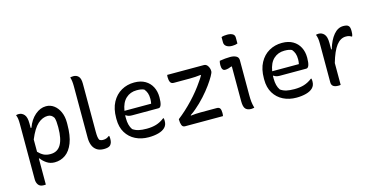

<svg xmlns="http://www.w3.org/2000/svg" viewBox="-89 -1222 3678 1883"><g transform="rotate(-15 1750.0 -280.5)"><path d="M77 -534Q89 -538 105 -538Q137 -538 160 -512Q183 -486 183 -422V-376H191Q218 -452 270.5 -497.5Q323 -543 382 -543Q427 -543 462.5 -516.5Q498 -490 519 -443.5Q540 -397 540 -336V-317Q540 -202 511.5 -129.5Q483 -57 434.5 -23Q386 11 325 11Q279 11 244 -13Q209 -37 190 -65H183V199Q176 200 171 200Q166 200 160 200Q124 200 107.5 177Q91 154 91 121V-442Q91 -473 88 -494Q85 -515 77 -534ZM374 -447Q321 -447 273.5 -405Q226 -363 183 -259V-134Q210 -106 237.5 -92Q265 -78 306 -78Q377 -78 411.5 -136.5Q446 -195 446 -308V-318Q446 -346 444 -368.5Q442 -391 436 -410Q414 -447 374 -447Z M698 -662Q698 -719 686 -754Q693 -756 702 -757Q711 -758 720 -758Q750 -758 770 -737Q790 -716 790 -663V-174Q790 -144 792.5 -125Q795 -106 802 -91Q816 -79 840 -79Q860 -79 874.5 -85Q889 -91 901 -101H907Q910 -89 910 -71Q910 -48 905 -33.5Q900 -19 890 -8Q880 2 862.5 6Q845 10 825 10Q779 10 751 -10Q723 -30 710.5 -63Q698 -96 698 -136Z M1278 -544Q1344 -544 1389 -517.5Q1434 -491 1457.5 -445.5Q1481 -400 1481 -342V-338Q1481 -290 1472 -264Q1463 -238 1445 -238H1175Q1136 -238 1115 -256L1110 -253Q1110 -245 1110 -236V-225Q1110 -189 1117.5 -160Q1125 -131 1141 -108Q1168 -89 1200.5 -81.5Q1233 -74 1282 -74Q1336 -74 1379 -87Q1422 -100 1462 -131H1468Q1471 -119 1471 -103Q1471 -80 1464.5 -64Q1458 -48 1446 -36Q1422 -12 1378 0Q1334 12 1279 12Q1205 12 1146 -17.5Q1087 -47 1052.5 -103.5Q1018 -160 1018 -241V-253Q1018 -347 1053 -412Q1088 -477 1147 -510.5Q1206 -544 1278 -544ZM1282 -464Q1217 -464 1172.5 -423Q1128 -382 1115 -300H1386Q1391 -325 1391 -348Q1391 -383 1382.5 -407Q1374 -431 1357 -451Q1341 -458 1324.5 -461Q1308 -464 1282 -464Z M1611 -532H1984Q2008 -532 2023 -508Q2038 -484 2038 -458V-453Q2038 -441 2019 -407Q2000 -373 1966.5 -326.5Q1933 -280 1887.5 -229.5Q1842 -179 1789 -134Q1776 -123 1761 -111.5Q1746 -100 1732 -91L1733 -86Q1783 -92 1832 -92H1994Q2020 -92 2029 -77.5Q2038 -63 2038 -32Q2038 -14 2035 0H1650Q1626 0 1617.5 -22.5Q1609 -45 1609 -75V-83Q1688 -144 1763.5 -224Q1839 -304 1894 -386Q1903 -399 1913 -413.5Q1923 -428 1930 -442L1928 -447Q1872 -440 1819 -440H1653Q1628 -440 1618.5 -459Q1609 -478 1609 -509Q1609 -515 1609.5 -521Q1610 -527 1611 -532Z M2245 -95V-447L2240 -449Q2224 -442 2207 -437.5Q2190 -433 2174 -433Q2139 -433 2139 -490Q2139 -514 2145 -532Q2174 -537 2201 -539.5Q2228 -542 2253 -542Q2289 -542 2313 -529Q2337 -516 2337 -487V-130Q2337 -93 2340 -65Q2343 -37 2353 0Q2345 1 2337 2.5Q2329 4 2321 4Q2284 4 2264.5 -16.5Q2245 -37 2245 -95ZM2222 -752Q2233 -757 2249 -759Q2265 -761 2281 -761Q2315 -761 2335.5 -749Q2356 -737 2356 -711V-651Q2334 -642 2301 -642Q2266 -642 2244 -657Q2222 -672 2222 -699Z M2778 -544Q2844 -544 2889 -517.5Q2934 -491 2957.5 -445.5Q2981 -400 2981 -342V-338Q2981 -290 2972 -264Q2963 -238 2945 -238H2675Q2636 -238 2615 -256L2610 -253Q2610 -245 2610 -236V-225Q2610 -189 2617.5 -160Q2625 -131 2641 -108Q2668 -89 2700.5 -81.5Q2733 -74 2782 -74Q2836 -74 2879 -87Q2922 -100 2962 -131H2968Q2971 -119 2971 -103Q2971 -80 2964.5 -64Q2958 -48 2946 -36Q2922 -12 2878 0Q2834 12 2779 12Q2705 12 2646 -17.5Q2587 -47 2552.5 -103.5Q2518 -160 2518 -241V-253Q2518 -347 2553 -412Q2588 -477 2647 -510.5Q2706 -544 2778 -544ZM2782 -464Q2717 -464 2672.5 -423Q2628 -382 2615 -300H2886Q2891 -325 2891 -348Q2891 -383 2882.5 -407Q2874 -431 2857 -451Q2841 -458 2824.5 -461Q2808 -464 2782 -464Z M3229 3Q3222 4 3216.5 4.5Q3211 5 3205 5Q3137 5 3137 -47V-442Q3137 -473 3133.5 -494Q3130 -515 3122 -534Q3130 -536 3136.5 -537Q3143 -538 3150 -538Q3182 -538 3205.5 -512.5Q3229 -487 3229 -422V-357H3235Q3261 -446 3304 -497Q3347 -548 3402 -548Q3441 -548 3454 -534Q3462 -527 3465.5 -514Q3469 -501 3469 -479Q3469 -465 3467.5 -452Q3466 -439 3461 -427H3455Q3445 -434 3432.5 -438Q3420 -442 3400 -442Q3345 -442 3303.5 -388Q3262 -334 3229 -219Z"/></g></svg>

Font: Recursive Sn Csl St
Style: Regular
Weight: 400
Version: Version 1.079;hotconv 1.0.112;makeotfexe 2.5.65598; ttfautoh